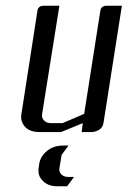

<svg xmlns="http://www.w3.org/2000/svg" viewBox="-20 -458 443 666"><path d="M53.2 -52.7Q53.2 -55.2 54.2 -62L109.9 -420.9Q112.8 -438 130.9 -438H186L126 -62Q124 -48.8 132.8 -40Q142.1 -30.8 157.2 -30.8H196.8L272 -63L328.1 -420.9Q331.1 -438 349.1 -438H402.8L338.9 -30.8Q336.4 -16.6 325.2 -8.8Q312 0 297.9 0H263.2L267.1 -30.8L191.9 0H116.2Q83.5 0 66.9 -18.1Q53.2 -33.2 53.2 -52.7ZM113.3 134.8Q113.3 128.9 113.8 126L116.2 109.9Q120.1 84 144 64.9Q165.5 46.9 199.2 46.9H217.8L193.8 79.1L186 126Q184.1 138.7 193.4 147.5Q202.1 155.8 217.8 155.8H236.8L212.9 188H176.8Q147 188 128.4 169.4Q113.3 154.3 113.3 134.8Z"/></svg>

Font: Hhenum
Style: Italic
Weight: 400
Designer: T. Christopher White
Version: Version 1.0